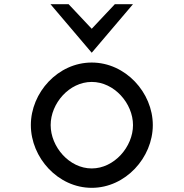

<svg xmlns="http://www.w3.org/2000/svg" viewBox="-20 -890 881 921"><path d="M420 -637 618 -870H531L420 -752L309 -870H222ZM420 -497C528 -497 618 -394 618 -290C618 -186 528 -82 420 -82C312 -82 223 -186 223 -290C223 -394 312 -497 420 -497ZM420 11C582 11 713 -134 713 -290C713 -446 582 -590 420 -590C258 -590 128 -446 128 -290C128 -134 258 11 420 11Z"/></svg>

Font: Charger Monospace
Style: Regular
Weight: 400
Designer: Jasper
Foundry: Cannot Into Space Fonts
Version: Version 0.980